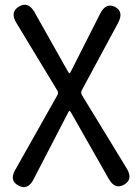

<svg xmlns="http://www.w3.org/2000/svg" viewBox="-20 -572 577 804"><path d="M120 180Q96 226 57 205Q18 184 44 139L220 -173Q226 -183 220 -193L48 -477Q21 -522 60 -545Q98 -567 124 -522L263 -275Q269 -265 271 -265Q273 -265 278 -275L400 -516Q424 -562 462 -543Q499 -523 475 -477L323 -195Q317 -184 323 -174L511 134Q538 179 500 201Q462 223 436 178L279 -98Q273 -108 271 -108Q269 -108 264 -98Z"/></svg>

Font: Resource Han Rounded HK
Style: Regular
Weight: 400
Designer: Cyano Hao (round all glyphs); Ryoko NISHIZUKA  (kana, bopomofo & ideographs); Paul D. Hunt (Latin, Greek & Cyrillic); Sa
Foundry: Cyano Hao
Version: 0.990